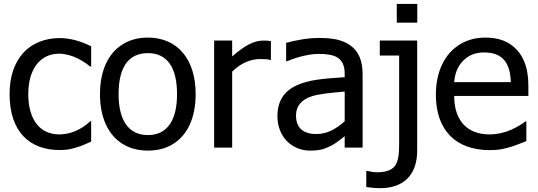

<svg xmlns="http://www.w3.org/2000/svg" viewBox="-20 -752 2738 978"><path d="M283.2 12.2C321.3 12.2 336.4 8.8 373 -2C392.1 -7.3 423.3 -21 444.3 -30.8V-133.8H439C395.5 -92.8 339.8 -67.4 281.7 -67.4C183.1 -67.4 124 -143.1 124 -272C124 -402.3 186 -478.5 281.7 -478.5C312.5 -478.5 349.6 -467.8 376.5 -454.1C400.9 -441.4 421.9 -427.7 439 -413.1H444.3V-516.1C395.5 -541 339.4 -558.1 283.2 -558.1C209.5 -558.1 142.6 -531.2 99.6 -483.9C52.2 -431.6 28.8 -361.3 28.8 -272C28.8 -177.7 54.2 -105 99.6 -57.6C144 -11.2 207.5 12.2 283.2 12.2Z M976.6 -272.5C976.6 -454.1 880.9 -560.5 733.4 -560.5C684.6 -560.5 641.6 -549.3 605 -526.4C531.2 -481 489.3 -392.1 489.3 -272.5C489.3 -213.9 499 -163.1 518.6 -119.6C557.6 -33.2 633.3 15.1 733.4 15.1C782.7 15.1 825.2 3.9 861.8 -18.6C934.6 -63.5 976.6 -151.9 976.6 -272.5ZM881.8 -272.5C881.8 -135.3 829.1 -64 733.4 -64C637.2 -64 584 -136.2 584 -272.5C584 -411.6 636.2 -481.4 733.4 -481.4C829.6 -481.4 881.8 -411.6 881.8 -272.5Z M1359.9 -542.5C1349.6 -544.4 1340.3 -545.4 1322.8 -545.4C1275.4 -545.4 1228.5 -522.5 1162.6 -464.4V-545.4H1070.8V0H1162.6V-387.2C1205.6 -429.7 1255.4 -451.2 1305.7 -451.2C1329.6 -451.2 1341.8 -450.7 1355 -446.8H1359.9Z M1735.8 0H1827.1V-373C1827.1 -441.4 1807.6 -488.3 1768.1 -518.1C1728.5 -547.9 1680.7 -558.6 1604 -558.6C1576.2 -558.6 1546.4 -556.2 1515.6 -550.8C1484.9 -545.4 1458.5 -540 1437.5 -533.7V-440.4H1442.9C1499 -463.9 1560.1 -477.5 1603.5 -477.5C1647.9 -477.5 1679.7 -471.2 1698.7 -459C1723.6 -443.8 1735.8 -416.5 1735.8 -376.5V-358.9C1678.7 -355.5 1631.3 -351.1 1592.8 -345.7C1554.2 -339.8 1520.5 -330.6 1492.7 -317.9C1424.3 -287.1 1393.1 -234.9 1393.1 -158.2C1393.1 -109.9 1411.6 -63 1441.4 -33.2C1472.7 -2 1513.7 15.1 1558.6 15.1C1585.4 15.1 1606.9 12.7 1622.6 8.3C1653.3 -1 1681.2 -15.6 1706.1 -35.2C1717.3 -43.9 1727.1 -51.8 1735.8 -58.1ZM1735.8 -134.3C1689.5 -93.3 1645.5 -69.3 1591.3 -69.3C1523.4 -69.3 1487.8 -101.6 1487.8 -164.1C1487.8 -212.4 1516.1 -245.6 1572.3 -263.2C1605.5 -272.9 1659.2 -278.8 1726.1 -284.7L1735.8 -285.6Z M2105.5 -731.9H2001V-636.7H2105.5ZM2105 -545.4H1914.6V-469.2H2013.2V-22C2013.2 32.7 2008.8 65.9 1995.1 87.9C1979.5 113.3 1948.7 125.5 1899.4 125.5C1886.2 125.5 1870.1 123 1851.1 118.7H1845.7V200.7C1870.6 204.6 1894 206.5 1917 206.5C2035.6 206.5 2105 138.7 2105 15.6Z M2474.6 12.7C2495.6 12.7 2514.2 11.2 2529.8 8.8C2561.5 2.9 2591.8 -5.9 2621.1 -17.6L2661.1 -33.2V-133.3H2655.8C2637.7 -118.7 2614.3 -105 2585.4 -91.8C2552.2 -76.7 2512.7 -67.4 2473.6 -67.4C2359.9 -67.4 2293.5 -137.7 2293.5 -263.2H2671.4V-313C2671.4 -398.4 2651.4 -457.5 2610.8 -500C2571.8 -541 2521 -560.5 2452.6 -560.5C2402.8 -560.5 2358.9 -548.8 2320.8 -524.9C2244.6 -477.5 2200.2 -386.7 2200.2 -269.5C2200.2 -89.8 2300.8 12.7 2474.6 12.7ZM2293.5 -333.5C2297.4 -379.9 2311 -413.1 2338.4 -441.9C2367.2 -470.7 2399.9 -484.9 2447.3 -484.9C2494.1 -484.9 2528.8 -470.7 2550.8 -442.9C2570.3 -418 2580.6 -381.8 2582 -333.5Z"/></svg>

Font: SG Kara SemiBold
Style: Regular
Weight: 400
Designer: Damoon Khanjanzadeh
Version: Version 1.000